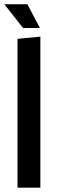

<svg xmlns="http://www.w3.org/2000/svg" viewBox="-24 -870 264 890"><path d="M161.1 -740.2H83L-3.9 -850.1H103ZM163.1 0H57.1V-689.9L163.1 -700.2Z"/></svg>

Font: BaseOne
Style: Regular
Weight: 400
Designer: Domenico Catapano
Foundry: Design by Basse
Version: Version 1.000;PS 001.001;hotconv 1.0.56